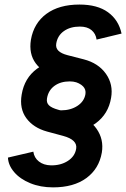

<svg xmlns="http://www.w3.org/2000/svg" viewBox="-20 -732 554 843"><path d="M14.9 -40.1 126.3 -66.1Q130.1 -39 150.9 -22.9Q171.6 -6.7 203.4 -6Q246.7 -5.3 277.8 -25.4Q308.9 -45.4 314.4 -78.8Q321.1 -118.1 257 -135.4L186.6 -154.4Q126.7 -170.9 95.7 -213Q64.7 -255.2 75.1 -316.5Q87.1 -389.7 142.9 -430.5Q198.6 -471.3 288.2 -471.3Q365 -471.3 409.7 -436.9Q454.4 -402.4 467.2 -342.3L363.4 -317.5Q358.8 -343.1 337.9 -358.8Q317.1 -374.6 286.4 -374.6Q245.6 -374.6 218.7 -354.7Q191.9 -334.8 186.3 -299.8Q183.2 -280.9 195.1 -269.5Q206.9 -258.1 235.1 -250.3L306.7 -230.5Q371.1 -213.2 403.8 -166.8Q436.6 -120.3 427.1 -62.1Q414.7 9.2 359.1 49.9Q303.5 90.7 212.9 90.7Q157.6 90.7 112.9 72.4Q68.2 54.1 42.2 23.7Q16.3 -6.7 14.9 -40.1ZM75.6 -285.8 166.9 -306.1Q170 -289.8 183.6 -276.7Q197.2 -263.5 215.4 -255.5Q233.6 -247.6 249.1 -247.6Q289.9 -247.6 319.9 -267.1Q349.8 -286.7 355.1 -318.8Q358.2 -339.1 344.5 -353.1Q330.8 -367.2 298.3 -376.1L227.9 -395.4Q168 -412.2 137 -453.8Q106 -495.4 115.7 -557.2Q128.4 -630.4 183.8 -671.2Q239.2 -712 328.8 -712Q407.9 -712 454.4 -678.1Q500.9 -644.2 513.7 -584.6L404.1 -558.2Q400.4 -584.4 381.7 -599.8Q363.1 -615.3 330.5 -615.3Q288.3 -615.3 260.4 -595.4Q232.5 -575.6 226.9 -540.5Q223.8 -521.7 236.4 -509.3Q249 -496.9 276.4 -489.8L347.6 -471.5Q411.9 -454.9 445.1 -408Q478.2 -361 467.7 -302.1Q456 -231.6 400.4 -190.8Q344.8 -150 254.2 -150Q203.8 -150 163.3 -169.3Q122.8 -188.6 99.7 -219.6Q76.7 -250.7 75.6 -285.8Z"/></svg>

Font: Oak Sans Light Italic
Style: Regular
Weight: 400
Italic angle: -9.5°
Foundry: Erik Kennedy, Walven
Version: Version 1.000;Glyphs 3.1.2 (3151)